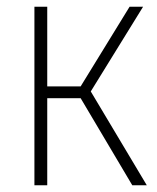

<svg xmlns="http://www.w3.org/2000/svg" viewBox="-20 -549 466 569"><path d="M82 0H120V-258H219L372 0H415L249 -278L404 -529H364L219 -293H120V-529H82Z"/></svg>

Font: Noto Sans SemiCondensed ExtraLight
Style: Regular
Weight: 200
Width: 4
Designer: Monotype Design Team
Foundry: Monotype Imaging Inc.
Version: Version 2.013